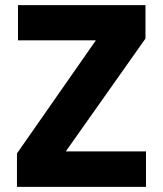

<svg xmlns="http://www.w3.org/2000/svg" viewBox="-20 -727 634 747"><path d="M548 0H46V-130L353 -570H50V-707H546V-577L236 -138H548Z"/></svg>

Font: Ulagadi Sans
Style: Bold
Weight: 700
Designer: Ninad Kale (Devanagari), Jonny Pinhorn (Latin)
Foundry: Indian Type Foundry
Version: Version 3.01;March 29, 2020;FontCreator 12.0.0.2522 64-bit; 